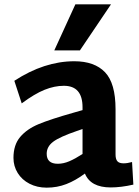

<svg xmlns="http://www.w3.org/2000/svg" viewBox="-20 -855 641 884"><path d="M42 0ZM594 -5Q537 8 490 8Q397 8 371 -56Q328 -24 285.5 -7.5Q243 9 195 9Q151 9 116 -9Q81 -27 61.5 -58.5Q42 -90 42 -128Q42 -188 73 -224.5Q104 -261 158 -283.5Q212 -306 318 -336L360 -348V-361Q360 -460 274 -460Q231 -460 185 -441.5Q139 -423 80 -379L46 -483Q184 -573 322 -573Q415 -573 463.5 -522.5Q512 -472 512 -352V-144Q512 -122 520.5 -112.5Q529 -103 549 -103Q566 -103 588 -109ZM246 -101Q272 -101 299 -112.5Q326 -124 360 -146V-261L334 -252Q255 -225 225 -202.5Q195 -180 195 -147Q195 -101 246 -101ZM327 -835H491L348 -623H230Z"/></svg>

Font: Martel Sans ExtraBold
Style: Regular
Weight: 800
Designer: Dan Reynolds and Mathieu Réguer
Foundry: Dan Reynolds and Mathieu Réguer
Version: Version 1.002; ttfautohint (v1.1) -l 5 -r 5 -G 72 -x 0 -D la